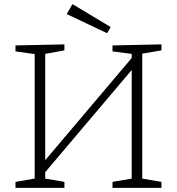

<svg xmlns="http://www.w3.org/2000/svg" viewBox="-20 -910 856 930"><path d="M762 -695V-666L669 -650V-45L762 -29V0H525V-29L618 -45V-571L199 -76V-45L292 -29V0H55V-29L148 -45V-648L55 -661V-690L292 -695V-666L199 -649V-134L618 -629V-649L525 -661V-690ZM516 -779 499 -749 303 -842 331 -890Z"/></svg>

Font: Bitter Pro Light
Style: Regular
Weight: 300
Designer: Sol Matas, and Bitter project Authors
Foundry: Sol Matas
Version: Version 1.010